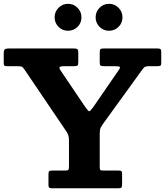

<svg xmlns="http://www.w3.org/2000/svg" viewBox="-25 -1010 885 1030"><path d="M235 -17.5V-73.5Q235 -87.5 238.8 -91.2Q242.5 -95 256 -95H324Q338 -95 341.5 -99Q345 -103 345 -117V-251Q345 -272 342 -282.5Q339 -293 331 -305L108 -634.5Q100 -646.5 94.2 -650.8Q88.5 -655 67.5 -655H14.5Q1.5 -655 -1.8 -658.2Q-5 -661.5 -5 -674.5V-723Q-5 -740.5 0.8 -745.2Q6.5 -750 23 -750H369.5Q384.5 -750 389.8 -746.2Q395 -742.5 395 -726.5V-677.5Q395 -663 391.2 -659Q387.5 -655 374 -655H318.5Q299 -655 295 -650Q291 -645 300 -632L432 -436.5Q449 -412 454.2 -413Q459.5 -414 477 -438L610.5 -632Q622 -647.5 617.2 -651.2Q612.5 -655 592 -655H533.5Q518.5 -655 514.2 -658.5Q510 -662 510 -677V-727Q510 -742 513.5 -746Q517 -750 531.5 -750H820Q832 -750 836 -746.5Q840 -743 840 -730.5V-672.5Q840 -660.5 835.8 -657.8Q831.5 -655 819.5 -655H779Q755 -655 749 -649Q743 -643 733.5 -630L528 -346Q519 -333 514.5 -323.8Q510 -314.5 510 -291.5V-117Q510 -102 512.8 -98.5Q515.5 -95 530 -95H612.5Q623.5 -95 626.8 -91.5Q630 -88 630 -77V-20Q630 -6.5 625.8 -3.2Q621.5 0 609 0H254.5Q244 0 239.5 -3Q235 -6 235 -17.5ZM560 -845Q530 -845 509 -866Q488 -887 488 -917Q488 -947 509 -968.2Q530 -989.5 560 -989.5Q590 -989.5 611 -968.2Q632 -947 632 -917Q632 -887 611 -866Q590 -845 560 -845ZM340 -845Q310 -845 289 -866Q268 -887 268 -917Q268 -947 289 -968.2Q310 -989.5 340 -989.5Q370 -989.5 391 -968.2Q412 -947 412 -917Q412 -887 391 -866Q370 -845 340 -845Z"/></svg>

Font: Besley
Style: Bold
Weight: 700
Designer: Owen Earl
Foundry: indestructible type*
Version: Version 2.001; ttfautohint (v1.8.3)